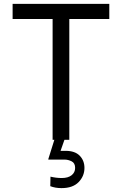

<svg xmlns="http://www.w3.org/2000/svg" viewBox="-20 -720 629 989"><path d="M543 -700V-622H337V0H251V-622H45V-700ZM260 0H312L292 57H318Q366 57 390.5 82Q415 107 415 145Q415 187 385 218Q355 249 297 249Q265 249 239 239L240 190Q270 197 298 197Q331 197 349 182.5Q367 168 367 145Q367 120 349 111Q331 102 312 102H229V99Z"/></svg>

Font: Lopes Sans
Style: Regular
Weight: 400
Designer: Gabriel Lam, Diego Maldonado
Foundry: TypeRant, Foresti Design
Version: Version 4.000